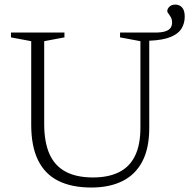

<svg xmlns="http://www.w3.org/2000/svg" viewBox="-20 -828 846 858"><path d="M749 -727.5Q749 -740.5 743.8 -750.2Q738.5 -760 733 -766.8Q727.5 -773.5 727.5 -778Q727.5 -789 737.2 -798.2Q747 -807.5 763 -807.5Q782 -807.5 793.8 -794.5Q805.5 -781.5 805.5 -753.5Q805.5 -724 791.2 -700.5Q777 -677 742.5 -662.8Q708 -648.5 647 -646V-256.5Q647 -165.5 616 -106.5Q585 -47.5 527.2 -18.8Q469.5 10 388 10Q300.5 10 240.8 -19.8Q181 -49.5 150.2 -111.8Q119.5 -174 119.5 -270.5V-644L29 -661V-682.5H268V-661L177.5 -644V-274Q177.5 -193 201 -140Q224.5 -87 273 -61Q321.5 -35 395.5 -35Q465 -35 512.2 -58.8Q559.5 -82.5 583.5 -131.8Q607.5 -181 607.5 -258V-644L516.5 -661V-682.5H673.5Q701.5 -682.5 718 -687.8Q734.5 -693 741.8 -703Q749 -713 749 -727.5Z"/></svg>

Font: Newsreader Light
Style: Regular
Weight: 300
Designer: Hugues Gentile
Foundry: Production Type
Version: Version 1.003